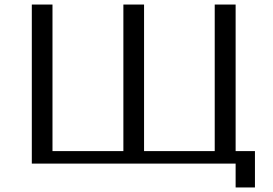

<svg xmlns="http://www.w3.org/2000/svg" viewBox="-20 -720 1202 845"><path d="M1017 105V0H120V-700H211V-55H523V-700H614V-55H925V-700H1017V-55H1102V105Z"/></svg>

Font: Tenor Sans
Style: Regular
Weight: 400
Designer: Denis Masharov
Foundry: Denis Masharov
Version: Version 1.1